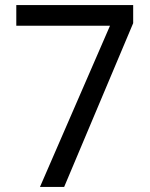

<svg xmlns="http://www.w3.org/2000/svg" viewBox="-20 -734 591 754"><path d="M412 -633H44V-714H503V-643L232 0H137Z"/></svg>

Font: ukannada25
Style: Book
Weight: 400
Designer: Jelle Bosma - Monotype Design Team
Foundry: Monotype Imaging Inc.
Version: Version 2.003